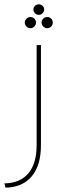

<svg xmlns="http://www.w3.org/2000/svg" viewBox="-50 -651 280 891"><path d="M-30 200Q43 199 81.5 153.5Q120 108 120 23V-442H140V23Q140 116 97.5 167Q55 218 -24 220ZM155 -607Q155 -597 147.5 -589.5Q140 -582 130 -582Q120 -582 112.5 -589.5Q105 -597 105 -607Q105 -617 112.5 -624Q120 -631 130 -631Q140 -631 147.5 -624Q155 -617 155 -607ZM117 -546Q117 -536 109.5 -528Q102 -520 91 -520Q81 -520 73 -528Q65 -536 65 -546Q65 -557 73 -564.5Q81 -572 91 -572Q102 -572 109.5 -564.5Q117 -557 117 -546ZM195 -546Q195 -536 187.5 -528Q180 -520 169 -520Q159 -520 151 -528Q143 -536 143 -546Q143 -557 151 -564.5Q159 -572 169 -572Q180 -572 187.5 -564.5Q195 -557 195 -546Z"/></svg>

Font: Montserrat-Arabic Thin
Style: Regular
Weight: 250
Designer: Mohamed Gaber
Foundry: Kief Type Foundry
Version: Version 5.008